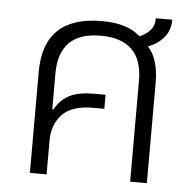

<svg xmlns="http://www.w3.org/2000/svg" viewBox="-45 -596 650 641"><g transform="rotate(5 280.5 -275.5)"><path d="M134 -113Q134 -167 166 -201Q198 -235 270 -235H307V-282H269Q216 -282 186 -266.5Q156 -251 137 -217L134 -218V-338Q134 -477 274 -477Q414 -477 414 -338V0H470V-338Q470 -416 434 -455Q466 -467 486.5 -491Q507 -515 507 -551H452Q452 -526 438 -510.5Q424 -495 403 -486Q360 -526 274 -526Q78 -526 78 -339V0H134Z"/></g></svg>

Font: Noto Sans Thai UI SemiCondensed Light
Style: Regular
Weight: 300
Width: 4
Designer: Monotype Design Team
Foundry: Monotype Imaging Inc.
Version: Version 1.901